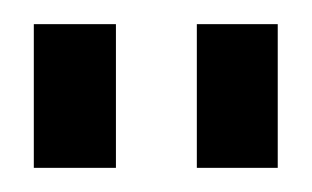

<svg xmlns="http://www.w3.org/2000/svg" viewBox="-20 -750 258 159"><path d="M76 -730V-611H8V-730ZM210 -730V-611H143V-730Z"/></svg>

Font: Pathway Extreme Condensed
Style: Regular
Weight: 400
Width: 3
Version: Version 1.001;gftools[0.9.26]